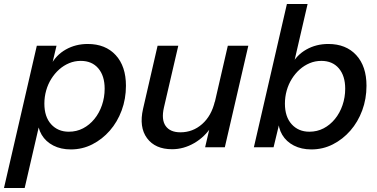

<svg xmlns="http://www.w3.org/2000/svg" viewBox="-53 -740 1895 965"><path d="M303 11Q253 11 215 -8.5Q177 -28 156.5 -62.5Q136 -97 137 -141H151L71 205H-33L132 -510H231L207 -409L202 -412Q228 -463 277.5 -491Q327 -519 388 -519Q477 -519 528.5 -463Q580 -407 580 -309Q580 -243 558.5 -185Q537 -127 499 -83.5Q461 -40 411 -14.5Q361 11 303 11ZM293 -78Q332 -78 364.5 -95Q397 -112 421.5 -142Q446 -172 459.5 -211.5Q473 -251 473 -294Q473 -359 441 -396.5Q409 -434 353 -434Q322 -434 294.5 -422.5Q267 -411 244.5 -391Q222 -371 205 -344Q188 -317 179 -285Q170 -253 170 -219Q170 -153 204 -115.5Q238 -78 293 -78Z M812 10Q727 10 686 -45.5Q645 -101 666 -193L739 -510H843L771 -200Q757 -139 779.5 -107Q802 -75 854 -75Q916 -75 963 -116.5Q1010 -158 1027 -231L1012 -107Q977 -52 923.5 -21Q870 10 812 10ZM978 0 1006 -120H1002L1092 -510H1195L1077 0Z M1512 11Q1462 11 1424 -8.5Q1386 -28 1365.5 -62.5Q1345 -97 1346 -141H1356L1322 0H1223L1389 -720H1493L1421 -409L1411 -412Q1437 -463 1486.5 -491Q1536 -519 1597 -519Q1686 -519 1737.5 -463Q1789 -407 1789 -309Q1789 -243 1767.5 -185Q1746 -127 1708 -83.5Q1670 -40 1620 -14.5Q1570 11 1512 11ZM1502 -78Q1541 -78 1573.5 -95Q1606 -112 1630.5 -142Q1655 -172 1668.5 -211.5Q1682 -251 1682 -294Q1682 -359 1650 -396.5Q1618 -434 1562 -434Q1531 -434 1503.5 -422.5Q1476 -411 1453.5 -391Q1431 -371 1414 -344Q1397 -317 1388 -285Q1379 -253 1379 -219Q1379 -153 1413 -115.5Q1447 -78 1502 -78Z"/></svg>

Font: Instrument Sans Medium
Style: Italic
Weight: 500
Italic angle: -13°
Designer: Rodrigo Fuenzalida
Foundry: fragTYPE
Version: Version 1.000;gftools[0.9.28]